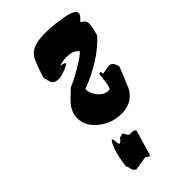

<svg xmlns="http://www.w3.org/2000/svg" viewBox="-224 -769 868 868"><g transform="rotate(-45 210.0 -335.0)"><path d="M228 -98Q228 -91 228 -91L193 28H185L172 18L103 29L95 21Q90 18 88 5Q86 -8 81 -12Q83 -43 93 -82Q106 -130 120 -145L126 -142L129 -112L133 -107Q142 -108 153 -125L176 -131Q187 -104 198 -104Q199 -104 204 -105Q208 -105 210 -105Q219 -105 228 -98ZM100 -561Q105 -545 109 -528Q116 -508 148 -508Q170 -508 216 -531L218 -537Q214 -543 193 -545L198 -548Q219 -554 239 -554Q285 -554 301 -530Q290 -515 235 -483Q180 -451 158 -444Q111 -400 105 -392Q79 -360 79 -325Q79 -269 131 -231Q178 -196 236 -196Q301 -196 334 -247Q342 -260 379 -354Q372 -391 348 -391Q340 -391 326 -387.5Q312 -384 306 -384L302 -387L304 -396L298 -397L291 -396Q289 -374 286 -352Q283 -321 274 -313Q267 -312 267 -312Q240 -312 219 -337.5Q198 -363 198 -391Q330 -441 407 -524Q420 -569 420 -588Q420 -610 397 -619L399 -625Q420 -643 420 -655Q420 -680 343 -691Q295 -699 245 -699Q169 -699 142 -664Q128 -648 100 -561Z"/></g></svg>

Font: Ode an Erik AH
Style: Regular
Weight: 400
Designer: Andreas Höfeld
Foundry: Fontgrube AH
Version: Version 2.00